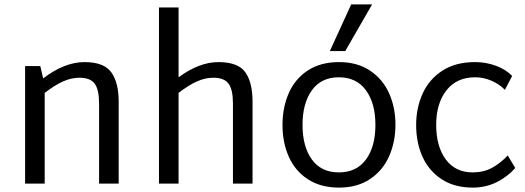

<svg xmlns="http://www.w3.org/2000/svg" viewBox="-20 -834 2385 872"><path d="M519 -372V0H430V-364Q430 -427 410 -454Q390 -481 341 -481Q304 -481 266 -464Q228 -447 183 -412V0H94V-534H163L176 -478Q273 -552 364 -552Q452 -552 485.5 -505.5Q519 -459 519 -372Z M1127 -372V0H1038V-364Q1038 -427 1018 -454Q998 -481 949 -481Q912 -481 874 -464Q836 -447 791 -412V0H702V-800H791V-483Q885 -552 972 -552Q1061 -552 1094 -506Q1127 -460 1127 -372Z M1263 0ZM1263 -266Q1263 -346 1291.5 -411Q1320 -476 1378 -514Q1436 -552 1520 -552Q1603 -552 1661 -513Q1719 -474 1747.5 -409.5Q1776 -345 1776 -268Q1776 -190 1747.5 -125Q1719 -60 1661 -21Q1603 18 1520 18Q1436 18 1378 -20Q1320 -58 1291.5 -122.5Q1263 -187 1263 -266ZM1685 -267Q1685 -365 1642 -424Q1599 -483 1519 -483Q1439 -483 1396.5 -424Q1354 -365 1354 -267Q1354 -168 1396.5 -109.5Q1439 -51 1519 -51Q1599 -51 1642 -109.5Q1685 -168 1685 -267ZM1575 -814H1670L1548 -602H1478Z M1870 -266Q1870 -344 1899.5 -409Q1929 -474 1989 -513Q2049 -552 2138 -552Q2187 -552 2232 -535.5Q2277 -519 2306 -489L2273 -426Q2248 -452 2212 -467.5Q2176 -483 2138 -483Q2054 -483 2007.5 -423.5Q1961 -364 1961 -267Q1961 -169 2004.5 -110Q2048 -51 2127 -51Q2176 -51 2214 -71.5Q2252 -92 2286 -128L2320 -71Q2286 -32 2236.5 -7Q2187 18 2127 18Q2043 18 1985 -20.5Q1927 -59 1898.5 -123Q1870 -187 1870 -266Z"/></svg>

Font: Martel Sans
Style: Regular
Weight: 400
Designer: Dan Reynolds and Mathieu Réguer
Foundry: Dan Reynolds and Mathieu Réguer
Version: Version 1.002; ttfautohint (v1.1) -l 5 -r 5 -G 72 -x 0 -D la